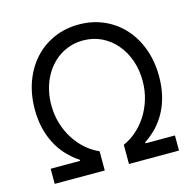

<svg xmlns="http://www.w3.org/2000/svg" viewBox="-107 -847 975 958"><g transform="rotate(-15 380.5 -368.5)"><path d="M59.7 -78.1H211.6V-83.8Q176.5 -106.9 148.4 -137.1Q120.4 -167.3 100.7 -204.9Q81 -242.5 70.3 -287.3Q59.7 -332 59.7 -383.5Q59.7 -461.3 83.5 -526.3Q107.2 -591.3 149.9 -638.1Q192.5 -685 251.4 -711.1Q310.4 -737.2 380.7 -737.2Q451 -737.2 509.9 -711.1Q568.9 -685 611.5 -638.1Q654.1 -591.3 677.9 -526.3Q701.7 -461.3 701.7 -383.5Q701.7 -332 691.2 -287.3Q680.8 -242.5 661 -204.9Q641.3 -167.3 613.1 -137.1Q584.9 -106.9 549.7 -83.8V-78.1H701.7V0H443.2V-99.4Q478.3 -114.3 509.8 -141.5Q541.2 -168.7 565 -205.4Q588.8 -242.2 602.6 -287.3Q616.5 -332.4 616.5 -383.5Q616.5 -440.7 599.1 -490.1Q581.7 -539.4 550.2 -576.2Q518.8 -612.9 475.7 -633.9Q432.5 -654.8 380.7 -654.8Q346.2 -654.8 315.3 -645.2Q284.4 -635.7 258.3 -618.3Q232.2 -600.9 211.1 -576.2Q190 -551.5 175.2 -521.3Q160.5 -491.1 152.7 -456.3Q144.9 -421.5 144.9 -383.5Q144.9 -332.4 158.7 -287.3Q172.6 -242.2 196.4 -205.4Q220.2 -168.7 251.6 -141.5Q283 -114.3 318.2 -99.4V0H59.7Z"/></g></svg>

Font: Interop
Style: Regular
Weight: 400
Designer: Rasmus Andersson, Google, Jang Haemin
Foundry: jhaemin
Version: Version 1.008